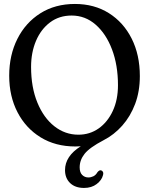

<svg xmlns="http://www.w3.org/2000/svg" viewBox="-20 -729 758 970"><path d="M358.5 -709Q456.5 -709 530.2 -662.5Q604 -616 645.2 -534Q686.5 -452 686.5 -344.5Q686.5 -267.5 662.8 -204.2Q639 -141 597.5 -94.2Q556 -47.5 503 -20.5Q432.5 16.5 407.5 48Q382.5 79.5 382.5 116.5Q382.5 142 395.2 154.8Q408 167.5 426.5 167.5Q439.5 167.5 451.8 161.5Q464 155.5 472 141.5Q481.5 129.5 490 131.5Q496 132.5 499.8 139Q503.5 145.5 500 157Q494 181 468.5 200.8Q443 220.5 404.5 220.5Q360 220.5 334.2 195.8Q308.5 171 308.5 130.5Q308.5 60 388 10Q373 11 360.5 11Q260.5 11 185.5 -35Q110.5 -81 68.5 -161.8Q26.5 -242.5 26.5 -346.5Q26.5 -450.5 67.8 -532.5Q109 -614.5 183.8 -661.8Q258.5 -709 358.5 -709ZM576 -298.5Q576 -399.5 546 -479Q516 -558.5 463.2 -604.5Q410.5 -650.5 342 -650.5Q279 -650.5 233 -616Q187 -581.5 162 -522.8Q137 -464 137 -391Q137 -288 168.8 -210.8Q200.5 -133.5 254.8 -91Q309 -48.5 376 -48.5Q433.5 -48.5 478.5 -80.2Q523.5 -112 549.8 -168.5Q576 -225 576 -298.5Z"/></svg>

Font: Fraunces 144pt SuperSoft
Style: Regular
Weight: 400
Version: Version 1.000;[b76b70a41]